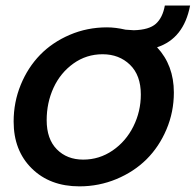

<svg xmlns="http://www.w3.org/2000/svg" viewBox="-20 -658 700 687"><path d="M602.1 -327.1Q602.1 -257.3 575.7 -195.1Q549.3 -132.8 504.4 -88.1Q459.5 -43.5 396.7 -17.3Q334 8.8 264.2 8.8Q158.7 8.8 93.8 -55.2Q28.8 -119.1 28.8 -223.1Q28.8 -292.5 54.2 -354.5Q79.6 -416.5 123.5 -461.7Q167.5 -506.8 229.7 -533.4Q292 -560.1 362.8 -560.1Q393.6 -560.1 429.2 -551.8Q457.5 -549.8 459 -549.8Q513.7 -551.3 537.8 -573Q562 -594.7 569.8 -638.2H660.2Q637.7 -520 542 -488.8Q602.1 -424.3 602.1 -327.1ZM147 -228Q147 -160.6 183.3 -123.8Q219.7 -86.9 277.8 -86.9Q335.4 -86.9 383.1 -119.6Q430.7 -152.3 457.3 -205.8Q483.9 -259.3 483.9 -319.8Q483.9 -388.7 445.1 -426.3Q406.2 -463.9 347.2 -463.9Q289.1 -463.9 242.7 -430.7Q196.3 -397.5 171.6 -344Q147 -290.5 147 -228Z"/></svg>

Font: SVN-Poppins Medium
Style: Italic
Weight: 500
Italic angle: -10°
Designer: Ninad Kale (Devanagari), Jonny Pinhorn (Latin)
Foundry: Indian Type Foundry
Version: Version 3.002 2017